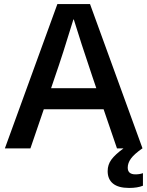

<svg xmlns="http://www.w3.org/2000/svg" viewBox="-20 -732 727 947"><path d="M685 122V184Q658 195 617 195Q564 195 537.5 173.5Q511 152 511 112Q511 80 529.5 55Q548 30 589 0H557L491 -193H196L130 0H4L263 -712H424L683 0H682Q642 28 626 50Q610 72 610 95Q610 128 648 128Q669 128 685 122ZM436 -353Q376 -531 344 -636H342Q289 -462 251 -353L232 -297H455Z"/></svg>

Font: CST
Style: Medium
Weight: 500
Version: Version 1.00